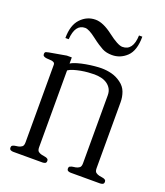

<svg xmlns="http://www.w3.org/2000/svg" viewBox="-121 -717 686 800"><g transform="rotate(20 222.0 -317.5)"><path d="M433.1 -13.2Q433.1 -4.9 427.5 -2.4Q421.9 0 416 0H286.1Q280.3 0 274.7 -2.4Q269 -4.9 269 -13.2Q269 -19.5 272.9 -22Q276.9 -24.4 280.8 -25.4Q284.7 -26.4 289.3 -26.9Q293.9 -27.3 298.8 -28.3Q307.6 -30.3 314.2 -35.2Q320.8 -40 320.8 -54.7V-356Q320.8 -372.6 314 -384.5Q307.1 -396.5 295.7 -404.3Q284.2 -412.1 269.5 -415.5Q254.9 -418.9 238.8 -418.9Q227.5 -418.9 211.9 -417.7Q196.3 -416.5 180.2 -413.6Q164.1 -410.6 149.4 -406.2Q134.8 -401.9 126 -395.5V-54.7Q126 -40.5 132.6 -35.6Q139.2 -30.8 147.9 -28.8Q153.3 -27.8 157.7 -27.1Q162.1 -26.4 166 -25.4Q169.9 -24.4 173.8 -21.7Q177.7 -19 177.7 -13.2Q177.7 -4.9 172.4 -2.4Q167 0 161.1 0H31.2Q25.4 0 19.8 -2.4Q14.2 -4.9 14.2 -13.2Q14.2 -19.5 18.1 -22Q22 -24.4 25.9 -25.4Q29.8 -26.4 34.4 -26.9Q39.1 -27.3 43.9 -28.3Q52.7 -30.3 59.3 -35.2Q65.9 -40 65.9 -54.7V-398.4Q65.9 -405.3 61.5 -408.2Q57.1 -411.1 50.5 -412.1Q43.9 -413.1 36.6 -413.1Q29.3 -413.1 23.4 -414.6Q19.5 -415.5 15.6 -418Q11.7 -420.4 11.7 -426.8Q11.7 -435.1 17.3 -437Q22.9 -439 28.8 -439.9L104 -453.1H126V-425.8Q136.2 -432.6 153.8 -437.7Q171.4 -442.9 190.9 -446.3Q210.4 -449.7 228.5 -451.4Q246.6 -453.1 257.8 -453.1Q281.2 -453.1 303.2 -447.5Q325.2 -441.9 344.7 -427.7Q365.2 -413.1 373 -391.8Q380.9 -370.6 380.9 -347.2V-54.7Q380.9 -40.5 387.5 -35.6Q394 -30.8 402.8 -28.8Q408.2 -27.8 412.8 -27.1Q417.5 -26.4 421.4 -25.4Q425.3 -24.4 429.2 -21.7Q433.1 -19 433.1 -13.2ZM73.2 -520Q73.2 -577.1 100.6 -606Q127.9 -634.8 166 -634.8Q199.7 -634.8 244.1 -600.6Q288.6 -566.4 308.6 -566.4Q355.5 -566.4 357.9 -634.8H372.6Q372.6 -572.8 344.2 -545.9Q316.4 -519.5 279.3 -519.5Q254.4 -519.5 236.3 -528.8Q227.1 -533.7 214.4 -542Q201.7 -550.3 186 -562.5Q153.3 -587.9 136.7 -587.9Q92.8 -587.9 87.9 -520Z"/></g></svg>

Font: Atsinvsda
Style: Regular
Weight: 400
Designer: Al Webster
Foundry: Al Webster and Michael Everson
Version: Version 2.000